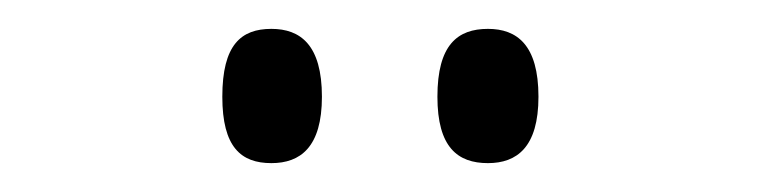

<svg xmlns="http://www.w3.org/2000/svg" viewBox="-20 -761 527 133"><path d="M318 -648C338 -648 353 -659 353 -694C353 -730 338 -741 318 -741C297 -741 283 -730 283 -694C283 -659 297 -648 318 -648ZM168 -648C188 -648 203 -659 203 -694C203 -730 188 -741 168 -741C147 -741 134 -730 134 -694C134 -659 147 -648 168 -648Z"/></svg>

Font: Noto Serif Thai Condensed Light
Style: Regular
Weight: 300
Width: 3
Designer: Monotype Design Team
Foundry: Monotype Imaging Inc.
Version: Version 2.002